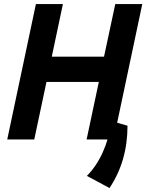

<svg xmlns="http://www.w3.org/2000/svg" viewBox="-20 -696 740 958"><path d="M546.9 0H412.1L473.1 -287.1H211.9L150.9 0H16.1L159.2 -675.8H293.9L238.3 -413.1H499L555.2 -675.8H689.9ZM526.4 242.2 413.6 181.6Q508.8 85 537.6 -91.3L616.2 -68.8Q616.2 107.9 526.4 242.2Z"/></svg>

Font: Cadman
Style: Bold Italic
Weight: 700
Italic angle: -12°
Designer: Paul James MIller
Foundry: High-Logic / Made with FontCreator
Version: Version 2.114;March 28, 2021;FontCreator 13.0.0.2683 64-bit